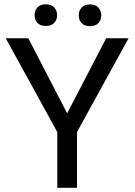

<svg xmlns="http://www.w3.org/2000/svg" viewBox="-20 -893 641 913"><path d="M299.3 -354 484.9 -710.9H591.3L346.2 -265.1V0H252.4V-265.1L7.3 -710.9H114.7ZM144.5 -820.8Q144.5 -842.8 158 -857.7Q171.4 -872.6 197.8 -872.6Q224.1 -872.6 237.8 -857.7Q251.5 -842.8 251.5 -820.8Q251.5 -798.8 237.8 -784.2Q224.1 -769.5 197.8 -769.5Q171.4 -769.5 158 -784.2Q144.5 -798.8 144.5 -820.8ZM354.5 -819.8Q354.5 -841.8 367.9 -856.9Q381.3 -872.1 407.7 -872.1Q434.1 -872.1 447.8 -856.9Q461.4 -841.8 461.4 -819.8Q461.4 -797.9 447.8 -783.2Q434.1 -768.6 407.7 -768.6Q381.3 -768.6 367.9 -783.2Q354.5 -797.9 354.5 -819.8Z"/></svg>

Font: Noboto
Style: Regular
Weight: 400
Designer: Google
Version: Version 2.001101; 2014